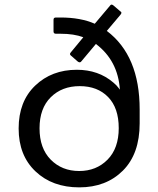

<svg xmlns="http://www.w3.org/2000/svg" viewBox="-20 -790 680 825"><path d="M132.6 -53.5C180.9 -7.7 243.6 15.1 320.6 15.1C397.5 15.1 460 -8.9 508.1 -56.9C556.1 -104.9 580.1 -172.5 580.1 -259.8V-319.8C580.1 -473.8 533 -586.3 439 -657.2L498 -727.1C503.3 -733.6 502.9 -738.3 497.1 -741.2L466.8 -767.1C460.9 -771.6 456.4 -771.3 453.1 -766.1L387.2 -688C346.5 -705.9 297.5 -714.8 240.2 -714.8H220.2C213.4 -714.8 210 -711.6 210 -705.1V-654.8C210 -648.3 213.4 -645 220.2 -645H240.2C278.6 -645 311.2 -640 337.9 -629.9L284.2 -564.9C279.3 -559.7 279.6 -555 285.2 -550.8L314.9 -524.9C321.1 -521 325.8 -521.3 329.1 -525.9L392.1 -601.1C455.2 -553.5 489.6 -488.1 495.1 -404.8L487.8 -414.1C483.9 -419.9 476.9 -427.1 466.8 -435.5C424.2 -472 371.9 -490.2 310.1 -490.2C238.1 -490.2 178.5 -467.5 131.1 -422.1C83.7 -376.7 60.1 -315.3 60.1 -238C60.1 -160.7 84.2 -99.2 132.6 -53.5ZM198 -372.1C230.1 -404 271.6 -419.9 322.5 -419.9C373.5 -419.9 414.1 -404.3 444.6 -373C475 -341.8 490.2 -297.3 490.2 -239.5C490.2 -181.7 474.2 -136.6 442.1 -104C410.1 -71.5 369.4 -55.2 320.1 -55.2C270.8 -55.2 230.1 -71.5 198 -104C165.9 -136.6 149.9 -181.4 149.9 -238.5C149.9 -295.7 165.9 -340.2 198 -372.1Z"/></svg>

Font: Numans
Style: Regular
Weight: 400
Designer: Jovanny Lemonad
Foundry: Jovanny Lemonad
Version: Version 001.001